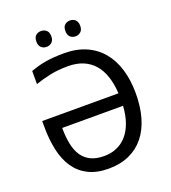

<svg xmlns="http://www.w3.org/2000/svg" viewBox="-160 -1013 1014 1140"><g transform="rotate(-20 347.5 -443.0)"><path d="M309.1 -645Q246.6 -645 196 -634.3Q145.5 -623.5 101.1 -607.9V-690.9Q121.6 -698.2 143.6 -704.6Q165.5 -710.9 191.2 -715.6Q216.8 -720.2 247.3 -722.7Q277.8 -725.1 314.9 -725.1Q393.1 -725.1 452.6 -698.7Q512.2 -672.4 552.5 -624Q592.8 -575.7 613.3 -507.6Q633.8 -439.5 633.8 -356Q633.8 -271 614 -203.4Q594.2 -135.7 555.9 -88.4Q517.6 -41 460.9 -15.6Q404.3 9.8 331.1 9.8Q256.3 9.8 203.9 -16.4Q151.4 -42.5 118.4 -90.3Q85.4 -138.2 70.3 -205.8Q55.2 -273.4 55.2 -356.9V-391.1H537.1Q533.7 -450.7 518.1 -497.8Q502.4 -544.9 474.4 -577.6Q446.3 -610.4 405 -627.7Q363.8 -645 309.1 -645ZM331.1 -69.8Q375.5 -69.8 411.9 -85.7Q448.2 -101.6 474.9 -132.3Q501.5 -163.1 517.6 -208.3Q533.7 -253.4 537.1 -312H152.8Q152.8 -254.9 162.1 -210Q171.4 -165 192.1 -134Q212.9 -103 247.1 -86.4Q281.2 -69.8 331.1 -69.8ZM184.1 -846.2Q184.1 -872.6 197.8 -884.3Q211.4 -896 231 -896Q250 -896 264.2 -884Q278.3 -872.1 278.3 -846.2Q278.3 -820.3 264.2 -808.1Q250 -795.9 231 -795.9Q211.4 -795.9 197.8 -808.1Q184.1 -820.3 184.1 -846.2ZM367.2 -846.2Q367.2 -872.6 380.9 -884.3Q394.5 -896 414.1 -896Q423.3 -896 431.9 -893.1Q440.4 -890.1 446.8 -884Q453.1 -877.9 457 -868.7Q460.9 -859.4 460.9 -846.2Q460.9 -820.3 446.8 -808.1Q432.6 -795.9 414.1 -795.9Q394.5 -795.9 380.9 -808.1Q367.2 -820.3 367.2 -846.2Z"/></g></svg>

Font: WenQuanYi Micro Hei
Style: Regular
Weight: 400
Foundry: Ascender Corporation
Version: Version 0.2.0-beta